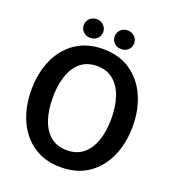

<svg xmlns="http://www.w3.org/2000/svg" viewBox="-159 -1016 1035 1149"><g transform="rotate(20 358.5 -441.5)"><path d="M358 12Q256 12 183.5 -37.5Q111 -87 73.5 -172Q36 -257 36 -364Q36 -471 73.5 -556Q111 -641 183.5 -690.5Q256 -740 358 -740Q461 -740 533 -690.5Q605 -641 643 -556Q681 -471 681 -364Q681 -257 643 -172Q605 -87 533 -37.5Q461 12 358 12ZM358 -96Q421 -96 462.5 -130.5Q504 -165 524.5 -225.5Q545 -286 545 -364Q545 -442 524.5 -502.5Q504 -563 462.5 -597.5Q421 -632 358 -632Q295 -632 253.5 -597.5Q212 -563 192 -502.5Q172 -442 172 -364Q172 -286 192 -225.5Q212 -165 253.5 -130.5Q295 -96 358 -96ZM260 -776Q233 -776 215.5 -793Q198 -810 198 -835Q198 -860 215.5 -877.5Q233 -895 260 -895Q287 -895 304.5 -877Q322 -859 322 -835Q322 -810 304.5 -793Q287 -776 260 -776ZM457 -776Q430 -776 412.5 -793Q395 -810 395 -835Q395 -860 412.5 -877.5Q430 -895 457 -895Q484 -895 501.5 -877.5Q519 -860 519 -835Q519 -810 501.5 -793Q484 -776 457 -776Z"/></g></svg>

Font: Murecho Medium
Style: Regular
Weight: 500
Designer: Neil Summerour
Foundry: Positype
Version: Version 1.010; ttfautohint (v1.8.3)